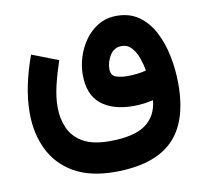

<svg xmlns="http://www.w3.org/2000/svg" viewBox="-73 -501 858 796"><g transform="rotate(-10 356.0 -103.0)"><path d="M349.1 215.3Q244.1 215.3 176 175.5Q107.9 135.7 75.2 67.4Q42.5 -1 42.5 -85.9Q42.5 -142.6 55.2 -203.4Q67.9 -264.2 90.3 -324.2L201.2 -281.2Q184.1 -231 172.4 -182.1Q160.6 -133.3 160.6 -89.8Q160.6 -42 178.2 -2Q195.8 38.1 237.1 62Q278.3 85.9 349.1 85.9Q451.7 85.9 500.2 51.3Q548.8 16.6 555.2 -50.3Q536.1 -45.9 515.4 -43.2Q494.6 -40.5 471.7 -40.5Q384.8 -40.5 335.7 -80.6Q286.6 -120.6 286.6 -204.6Q286.6 -240.7 298.3 -278.6Q310.1 -316.4 333 -348.6Q356 -380.9 389.6 -400.9Q423.3 -420.9 467.3 -420.9Q522 -420.9 560.5 -393.3Q599.1 -365.7 623.3 -319.1Q647.5 -272.5 658.9 -215.1Q670.4 -157.7 670.4 -98.1Q670.4 62 591.6 138.7Q512.7 215.3 349.1 215.3ZM469.2 -167Q510.3 -167 547.4 -176.3Q543.5 -201.7 533.9 -229Q524.4 -256.3 507.8 -275.1Q491.2 -293.9 466.3 -293.9Q433.6 -293.9 416.5 -266.1Q399.4 -238.3 399.4 -209.5Q399.4 -182.1 419.2 -174.6Q439 -167 469.2 -167Z"/></g></svg>

Font: Vazirmatn FD NL
Style: Bold
Weight: 700
Designer: Saber Rastikerdar
Foundry: Saber Rastikerdar
Version: Version 33.003